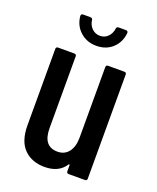

<svg xmlns="http://www.w3.org/2000/svg" viewBox="-131 -763 694 848"><g transform="rotate(20 216.0 -338.5)"><path d="M213 -574Q168 -574 137 -602Q106 -630 102 -674Q102 -684 112 -684H146Q156 -684 157 -674Q160 -651 175.5 -636Q191 -621 213 -621Q235 -621 250 -636Q265 -651 268 -674Q269 -684 279 -684H313Q323 -684 323 -674Q319 -630 289 -602Q259 -574 213 -574ZM283 -499Q283 -509 293 -509H369Q379 -509 379 -499V-10Q379 0 369 0H293Q283 0 283 -10V-39Q282 -43 278 -40Q248 7 181 7Q121 7 84.5 -29.5Q48 -66 48 -141V-499Q48 -509 58 -509H134Q144 -509 144 -499V-162Q144 -76 212 -76Q245 -76 264 -100.5Q283 -125 283 -168Z"/></g></svg>

Font: Barlow Condensed Medium
Style: Regular
Weight: 500
Width: 3
Designer: Jeremy Tribby
Foundry: Tribby Type
Version: Version 1.422;hotconv 1.0.109;makeotfexe 2.5.65596